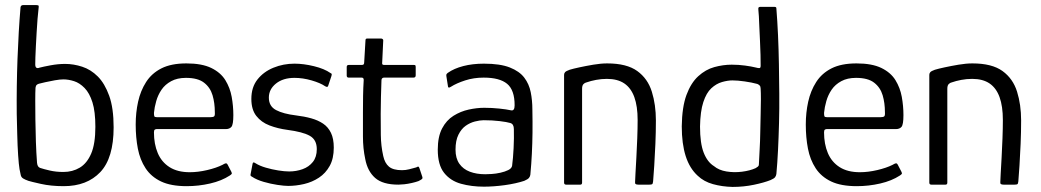

<svg xmlns="http://www.w3.org/2000/svg" viewBox="-20 -728 4103 757"><path d="M231 6Q181 6 141 -3Q101 -12 92 -15Q78 -20 71 -24.5Q64 -29 62 -37Q60 -45 57 -61Q54 -79 51.5 -116Q49 -153 48 -197Q47 -241 46 -279Q45 -387 49 -496Q53 -605 61 -700Q62 -704 64.5 -706Q67 -708 72 -708H123Q132 -708 132.5 -704.5Q133 -701 132 -694Q130 -678 128 -653.5Q126 -629 124.5 -601Q123 -573 121.5 -547Q120 -521 119.5 -501.5Q119 -482 119 -474Q119 -464 123.5 -461Q128 -458 135 -461Q150 -465 179.5 -470.5Q209 -476 237 -476Q270 -476 304 -465Q338 -454 365.5 -426.5Q393 -399 410.5 -350.5Q428 -302 428 -226Q428 -105 375.5 -49.5Q323 6 231 6ZM230 -50Q266 -50 294.5 -67Q323 -84 339.5 -122.5Q356 -161 356 -228Q356 -288 344.5 -324.5Q333 -361 313.5 -381Q294 -401 272 -408Q250 -415 230 -415Q217 -415 196.5 -411.5Q176 -408 159 -404Q142 -400 134 -398Q129 -397 125 -393.5Q121 -390 120 -382Q119 -364 119 -331.5Q119 -299 119.5 -256.5Q120 -214 121.5 -169.5Q123 -125 126 -86Q127 -77 130 -72.5Q133 -68 138 -66Q153 -61 177 -55.5Q201 -50 230 -50Z M515 -237Q515 -284 524.5 -327Q534 -370 556 -404.5Q578 -439 616.5 -458.5Q655 -478 715 -478Q776 -478 813 -460Q850 -442 868.5 -412Q887 -382 893.5 -346Q900 -310 900 -274Q900 -237 892.5 -228Q885 -219 870 -219H597Q594 -219 590.5 -217Q587 -215 587 -206Q587 -160 602 -124.5Q617 -89 648.5 -69Q680 -49 728 -49Q761 -49 797 -57.5Q833 -66 857 -78Q865 -83 870 -84Q875 -85 879 -76L892 -51Q895 -45 893.5 -42.5Q892 -40 886 -36Q854 -15 808.5 -4.5Q763 6 716 6Q654 6 615 -12.5Q576 -31 554 -64.5Q532 -98 523.5 -142Q515 -186 515 -237ZM827 -286Q827 -322 818 -352.5Q809 -383 784.5 -402Q760 -421 713 -421Q679 -421 655 -408Q631 -395 617 -374.5Q603 -354 596 -329.5Q589 -305 587 -283Q587 -273 588.5 -269.5Q590 -266 598 -266H810Q820 -266 824 -269Q828 -272 827 -286Z M976 -83Q977 -88 980.5 -87.5Q984 -87 988 -84Q1004 -74 1028 -67Q1052 -60 1077 -56Q1102 -52 1120 -52Q1148 -52 1173 -61Q1198 -70 1213.5 -89.5Q1229 -109 1229 -140Q1229 -177 1201.5 -192.5Q1174 -208 1113 -216Q1075 -221 1042.5 -233.5Q1010 -246 990.5 -271Q971 -296 971 -338Q971 -384 995 -414.5Q1019 -445 1058 -461Q1097 -477 1141 -477Q1177 -477 1218 -467Q1259 -457 1283 -440Q1288 -438 1288 -435.5Q1288 -433 1287 -429L1274 -390Q1272 -382 1262 -388Q1243 -401 1208.5 -411Q1174 -421 1141 -421Q1096 -421 1068 -398.5Q1040 -376 1040 -343Q1040 -309 1068.5 -294Q1097 -279 1147 -273Q1180 -269 1207 -261.5Q1234 -254 1254 -240.5Q1274 -227 1285 -204Q1296 -181 1296 -146Q1296 -103 1280 -74Q1264 -45 1237.5 -27.5Q1211 -10 1179 -2.5Q1147 5 1116 5Q1101 5 1074 1Q1047 -3 1019.5 -11Q992 -19 974 -31Q970 -33 968.5 -35Q967 -37 968 -41Z M1551 0Q1489 0 1459 -26.5Q1429 -53 1420 -101Q1411 -143 1411 -189.5Q1411 -236 1411 -285Q1411 -319 1411.5 -350Q1412 -381 1414 -413Q1414 -422 1406 -422H1355Q1351 -422 1349 -424Q1347 -426 1347 -430V-464Q1347 -468 1349 -470Q1351 -472 1356 -472H1407Q1412 -472 1414 -474.5Q1416 -477 1416 -484L1421 -569Q1421 -576 1427 -576H1483Q1486 -576 1488.5 -574Q1491 -572 1491 -569L1487 -484Q1486 -477 1487.5 -474.5Q1489 -472 1494 -472H1611Q1616 -472 1617.5 -470.5Q1619 -469 1619 -463V-431Q1619 -427 1617 -424.5Q1615 -422 1610 -422H1494Q1490 -422 1487 -419.5Q1484 -417 1484 -411Q1483 -379 1482 -346Q1481 -313 1481 -279Q1481 -238 1481.5 -195.5Q1482 -153 1491 -113Q1497 -85 1513.5 -71Q1530 -57 1565 -57Q1579 -57 1593 -60.5Q1607 -64 1621 -68Q1628 -72 1630 -71Q1632 -70 1634 -64L1645 -31Q1647 -25 1643.5 -22Q1640 -19 1630 -14Q1619 -10 1603.5 -6.5Q1588 -3 1574 -1.5Q1560 0 1551 0Z M1888 8Q1839 8 1797.5 -3.5Q1756 -15 1731 -46.5Q1706 -78 1706 -138Q1706 -189 1723 -221.5Q1740 -254 1768 -271.5Q1796 -289 1828 -296Q1860 -303 1889 -303Q1919 -303 1948 -300Q1977 -297 1995 -293Q2009 -290 2009 -313Q2009 -373 1979.5 -397.5Q1950 -422 1887 -422Q1848 -422 1814 -411Q1780 -400 1758 -386Q1752 -382 1749 -383Q1746 -384 1746 -389L1740 -427Q1739 -433 1740.5 -435.5Q1742 -438 1746 -441Q1770 -458 1806.5 -467.5Q1843 -477 1888 -477Q1952 -477 1990 -462Q2028 -447 2047 -422Q2066 -397 2072.5 -364.5Q2079 -332 2079 -296Q2080 -247 2079.5 -205Q2079 -163 2077 -122.5Q2075 -82 2071 -39Q2070 -32 2065.5 -26.5Q2061 -21 2047 -15Q2032 -10 2012 -5.5Q1992 -1 1970 2Q1948 5 1927 6.5Q1906 8 1888 8ZM1893 -41Q1902 -41 1918.5 -42Q1935 -43 1953 -47Q1971 -51 1984 -57.5Q1997 -64 1999 -74Q2003 -104 2005 -144Q2007 -184 2006 -219Q2006 -239 1992 -243Q1979 -247 1950 -250.5Q1921 -254 1887 -254Q1872 -254 1852.5 -249Q1833 -244 1816 -232Q1799 -220 1787.5 -197Q1776 -174 1776 -138Q1776 -104 1791 -82.5Q1806 -61 1832.5 -51Q1859 -41 1893 -41Z M2212 0Q2204 0 2204 -8Q2204 -114 2204 -220Q2204 -326 2204 -433Q2204 -439 2208 -443.5Q2212 -448 2226 -453Q2239 -457 2264.5 -462.5Q2290 -468 2319.5 -473Q2349 -478 2374 -478Q2451 -478 2492.5 -448Q2534 -418 2550 -366.5Q2566 -315 2566 -253Q2566 -207 2564 -160.5Q2562 -114 2559.5 -75Q2557 -36 2555 -13Q2554 -4 2551.5 -2Q2549 0 2540 0H2497Q2489 0 2486 -2.5Q2483 -5 2484 -12Q2484 -18 2485.5 -44Q2487 -70 2489 -106.5Q2491 -143 2492.5 -182.5Q2494 -222 2494 -255Q2494 -309 2481 -345Q2468 -381 2441.5 -399Q2415 -417 2373 -417Q2351 -417 2330 -413Q2309 -409 2292 -403Q2286 -402 2280.5 -396.5Q2275 -391 2275 -378Q2275 -322 2275 -260Q2275 -198 2275 -134.5Q2275 -71 2275 -8Q2275 0 2268 0Z M2668 -230Q2669 -306 2686.5 -353.5Q2704 -401 2733 -427.5Q2762 -454 2796.5 -463.5Q2831 -473 2865 -473Q2892 -473 2917.5 -469.5Q2943 -466 2959 -462Q2970 -459 2974.5 -459.5Q2979 -460 2979 -469Q2979 -486 2978.5 -511.5Q2978 -537 2976.5 -565Q2975 -593 2974 -619Q2973 -645 2972 -664Q2971 -683 2970 -689Q2969 -697 2971.5 -699Q2974 -701 2978 -701H3032Q3036 -701 3038.5 -700Q3041 -699 3041 -695Q3045 -645 3047.5 -589.5Q3050 -534 3051 -475.5Q3052 -417 3052.5 -358.5Q3053 -300 3051.5 -243.5Q3050 -187 3047.5 -136Q3045 -85 3041 -42Q3040 -35 3036 -29.5Q3032 -24 3018 -18Q2993 -8 2952.5 0.5Q2912 9 2868 9Q2827 8 2791 -2Q2755 -12 2731 -35Q2699 -64 2683.5 -112.5Q2668 -161 2668 -230ZM2740 -229Q2740 -163 2754.5 -126Q2769 -89 2795 -73Q2814 -57 2844 -52Q2874 -47 2905.5 -51Q2937 -55 2959 -65Q2964 -68 2968 -71Q2972 -74 2972 -79Q2973 -104 2975 -137.5Q2977 -171 2977.5 -207Q2978 -243 2979 -276.5Q2980 -310 2980 -337Q2980 -364 2979 -378Q2979 -387 2975 -391Q2971 -395 2966 -397Q2944 -403 2916 -407Q2888 -411 2868 -411Q2849 -411 2826.5 -404.5Q2804 -398 2784.5 -380Q2765 -362 2753 -325.5Q2741 -289 2740 -229Z M3157 -237Q3157 -284 3166.5 -327Q3176 -370 3198 -404.5Q3220 -439 3258.5 -458.5Q3297 -478 3357 -478Q3418 -478 3455 -460Q3492 -442 3510.5 -412Q3529 -382 3535.5 -346Q3542 -310 3542 -274Q3542 -237 3534.5 -228Q3527 -219 3512 -219H3239Q3236 -219 3232.5 -217Q3229 -215 3229 -206Q3229 -160 3244 -124.5Q3259 -89 3290.5 -69Q3322 -49 3370 -49Q3403 -49 3439 -57.5Q3475 -66 3499 -78Q3507 -83 3512 -84Q3517 -85 3521 -76L3534 -51Q3537 -45 3535.5 -42.5Q3534 -40 3528 -36Q3496 -15 3450.5 -4.5Q3405 6 3358 6Q3296 6 3257 -12.5Q3218 -31 3196 -64.5Q3174 -98 3165.5 -142Q3157 -186 3157 -237ZM3469 -286Q3469 -322 3460 -352.5Q3451 -383 3426.5 -402Q3402 -421 3355 -421Q3321 -421 3297 -408Q3273 -395 3259 -374.5Q3245 -354 3238 -329.5Q3231 -305 3229 -283Q3229 -273 3230.5 -269.5Q3232 -266 3240 -266H3452Q3462 -266 3466 -269Q3470 -272 3469 -286Z M3652 0Q3644 0 3644 -8Q3644 -114 3644 -220Q3644 -326 3644 -433Q3644 -439 3648 -443.5Q3652 -448 3666 -453Q3679 -457 3704.5 -462.5Q3730 -468 3759.5 -473Q3789 -478 3814 -478Q3891 -478 3932.5 -448Q3974 -418 3990 -366.5Q4006 -315 4006 -253Q4006 -207 4004 -160.5Q4002 -114 3999.5 -75Q3997 -36 3995 -13Q3994 -4 3991.5 -2Q3989 0 3980 0H3937Q3929 0 3926 -2.5Q3923 -5 3924 -12Q3924 -18 3925.5 -44Q3927 -70 3929 -106.5Q3931 -143 3932.5 -182.5Q3934 -222 3934 -255Q3934 -309 3921 -345Q3908 -381 3881.5 -399Q3855 -417 3813 -417Q3791 -417 3770 -413Q3749 -409 3732 -403Q3726 -402 3720.5 -396.5Q3715 -391 3715 -378Q3715 -322 3715 -260Q3715 -198 3715 -134.5Q3715 -71 3715 -8Q3715 0 3708 0Z"/></svg>

Font: Glory Thin
Style: Regular
Weight: 400
Version: Version 1.011